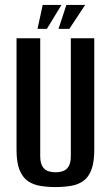

<svg xmlns="http://www.w3.org/2000/svg" viewBox="-20 -746 450 778"><path d="M205 12Q171 12 142 7Q113 2 92 -13Q71 -28 59 -58Q47 -88 47 -139V-591H143V-114Q143 -87 151.5 -72.5Q160 -58 174 -53Q188 -48 205 -48Q222 -48 236 -53Q250 -58 258.5 -72.5Q267 -87 267 -114V-591H362V-140Q362 -89 350.5 -58.5Q339 -28 318 -13Q297 2 268 7Q239 12 205 12ZM132 -629 153 -726H229L170 -629ZM217 -629 249 -726H325L261 -629Z"/></svg>

Font: Alumni Sans SemiBold
Style: Regular
Weight: 600
Designer: Robert E. Leuschke
Foundry: Robert E. Leuschke
Version: Version 1.018